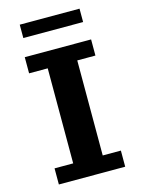

<svg xmlns="http://www.w3.org/2000/svg" viewBox="-131 -963 767 1039"><g transform="rotate(-15 252.5 -443.0)"><path d="M66 2.2V-88.1H170.4V-620.5H66V-710.9H437.6V-620.5H335.9V-88.1H437.6V2.2ZM85.3 -813V-887.9H420.2V-813Z"/></g></svg>

Font: Comme
Style: Regular
Weight: 400
Designer: Vernon Adams
Foundry: Vernon Adams
Version: Version 1.000;gftools[0.9.27]